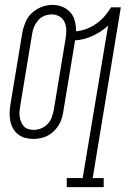

<svg xmlns="http://www.w3.org/2000/svg" viewBox="-20 -560 540 785"><path d="M253 205V168H318L422 -455Q393 -429 358 -413Q323 -397 287 -395L239 -105Q237 -90 232.5 -75.5Q228 -61 219.5 -47.5Q211 -34 199.5 -23Q188 -12 174.5 -5Q161 2 146 5Q131 8 117 8H116Q99 8 82.5 3.5Q66 -1 53.5 -11Q41 -21 33 -35.5Q25 -50 22 -66.5Q19 -83 19.5 -100.5Q20 -118 23 -135L71 -425Q75 -447 84 -469Q93 -491 110.5 -507Q128 -523 150 -531.5Q172 -540 194 -540Q216 -540 235.5 -532Q255 -524 268 -509Q281 -494 286 -473.5Q291 -453 291 -432Q313 -434 334 -442Q355 -450 373.5 -463Q392 -476 407 -493Q422 -510 434 -530H474L359 168H404V205ZM117 -29Q133 -29 148 -35Q163 -41 174.5 -53Q186 -65 191.5 -80Q197 -95 200 -111L248 -401Q251 -418 251 -435.5Q251 -453 244.5 -468.5Q238 -484 223.5 -492.5Q209 -501 192 -501Q176 -501 161 -495Q146 -489 135.5 -476.5Q125 -464 119 -449.5Q113 -435 111 -419L63 -129Q61 -118 60 -106.5Q59 -95 60.5 -83.5Q62 -72 66 -62Q70 -52 77 -44Q84 -36 95 -32.5Q106 -29 117 -29Z"/></svg>

Font: Iosevka Curly Slab XLtObl
Style: Regular
Weight: 200
Italic angle: -9°
Monospace: yes
Designer: Belleve Invis
Foundry: Belleve Invis
Version: Version 11.1.0; ttfautohint (v1.8.3)